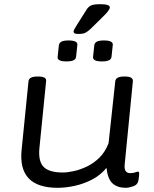

<svg xmlns="http://www.w3.org/2000/svg" viewBox="-20 -890 733 916"><path d="M255 6Q65 6 83 -174L116 -503Q119 -525 158 -525H162Q203 -525 200 -503L168 -183Q162 -120 188.5 -93.5Q215 -67 280 -67Q301 -67 331.5 -73.5Q362 -80 394.5 -95.5Q427 -111 454.5 -138Q482 -165 498 -207L530 -503Q533 -525 572 -525H576Q615 -525 614 -503L575 -107Q570 -64 601 -64Q615 -64 624.5 -67.5Q634 -71 638 -71Q644 -71 644 -63Q644 -62 643.5 -53Q643 -44 640 -27Q636 -8 615 -1Q594 6 580 6Q541 6 517.5 -14.5Q494 -35 488 -89Q459 -54 419.5 -33.5Q380 -13 337 -3.5Q294 6 255 6ZM466 -597Q421 -597 424 -619L430 -675Q432 -686 442.5 -691.5Q453 -697 476 -697Q521 -697 518 -675L512 -619Q511 -608 500 -602.5Q489 -597 466 -597ZM297 -597Q252 -597 255 -619L261 -675Q263 -686 273.5 -691.5Q284 -697 307 -697Q352 -697 349 -675L343 -619Q342 -608 331 -602.5Q320 -597 297 -597ZM352 -728Q331 -728 331 -740Q331 -746 345 -768L393 -844Q401 -857 413.5 -863.5Q426 -870 458 -870Q504 -870 504 -855Q504 -842 473 -812L412 -752Q398 -739 387 -733.5Q376 -728 352 -728Z"/></svg>

Font: Asap Expanded Expanded Regular
Style: Italic
Weight: 400
Width: 7
Italic angle: -6°
Designer: Pablo Cosgaya
Foundry: Omnibus-Type
Version: Version 3.001; ttfautohint (v1.8.4.7-5d5b)